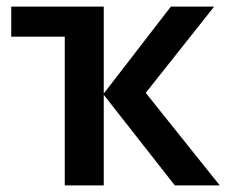

<svg xmlns="http://www.w3.org/2000/svg" viewBox="-20 -561 686 581"><path d="M628 -541 421 -280 645 0H509L294 -274V0H176V-450H14V-541H294V-278L497 -541Z"/></svg>

Font: Noto Sans Display Medium
Style: Regular
Weight: 500
Designer: Monotype Design Team
Foundry: Monotype Imaging Inc.
Version: Version 1.900